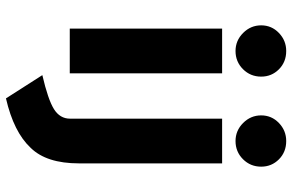

<svg xmlns="http://www.w3.org/2000/svg" viewBox="-188 -578 980 644"><g transform="rotate(90 302.0 -256.0)"><path d="M151 -556Q116 -556 90.5 -581.5Q65 -607 65 -642Q65 -677 90.5 -701.5Q116 -726 151 -726Q188 -726 212.5 -701.5Q237 -677 237 -642Q237 -606 212 -581Q187 -556 151 -556ZM453 -556Q418 -556 392.5 -581.5Q367 -607 367 -642Q367 -677 392.5 -701.5Q418 -726 453 -726Q490 -726 514.5 -701.5Q539 -677 539 -642Q539 -606 514 -581Q489 -556 453 -556ZM76 0V-511H226V0ZM310 214 232 92Q314 73 346 53Q378 33 378 -1V-511H528V-31Q528 78 476 131Q423 188 310 214Z"/></g></svg>

Font: Overpass Heavy
Style: Regular
Weight: 900
Designer: Delve Withrington, Thomas Jockin
Foundry: Delve Fonts
Version: Version 3.000;DELV;Overpass